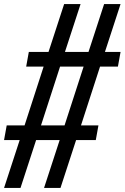

<svg xmlns="http://www.w3.org/2000/svg" viewBox="-57 -838 614 946"><path d="M-37 88 40 -148H-37L-24 -220H64L158 -510H72L85 -582H182L259 -818H340L263 -582H379L456 -818H537L460 -582H537L524 -510H436L342 -220H428L415 -148H318L241 88H160L237 -148H121L44 88ZM145 -220H261L355 -510H239Z"/></svg>

Font: Iosevka SS08
Style: Italic
Weight: 400
Italic angle: -10°
Monospace: yes
Designer: Belleve Invis
Foundry: Belleve Invis
Version: 2.1.0; ttfautohint (v1.8.2)